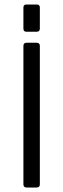

<svg xmlns="http://www.w3.org/2000/svg" viewBox="-20 -833 281 853"><path d="M157 -629V-14Q157 0 143 0H98Q84 0 84 -14V-629Q84 -643 98 -643H143Q157 -643 157 -629ZM84 -706V-799Q84 -813 97 -813H143Q157 -813 157 -800V-706Q157 -692 143 -692H97Q84 -692 84 -706Z"/></svg>

Font: Rajdhani Medium
Style: Regular
Weight: 500
Designer: Satya Rajpurohit, Jyotish Sonowal
Foundry: Indian Type Foundry
Version: Version 1.201 February 1, 2022